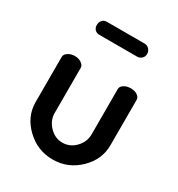

<svg xmlns="http://www.w3.org/2000/svg" viewBox="-168 -801 851 918"><g transform="rotate(30 257.5 -342.0)"><path d="M51 -189V-439Q51 -453 67 -463.5Q83 -474 104 -474Q125 -474 140.5 -463.5Q156 -453 156 -439V-189Q156 -149 186.5 -117Q217 -85 258 -85Q300 -85 330 -116.5Q360 -148 360 -189V-440Q360 -454 375.5 -464Q391 -474 413 -474Q435 -474 449.5 -464Q464 -454 464 -440V-189Q464 -110 403 -51Q342 8 258 8Q174 8 112.5 -51Q51 -110 51 -189ZM154 -692H363Q377 -692 387.5 -681Q398 -670 398 -655Q398 -640 387.5 -630Q377 -620 363 -620H154Q139 -620 129.5 -629.5Q120 -639 120 -655Q120 -671 129.5 -681.5Q139 -692 154 -692Z"/></g></svg>

Font: TerminalDosisSemiBold
Style: Bold
Weight: 600
Designer: EdgarTolentino, PabloImpallari, IginoMarini
Foundry: EdgarTolentino, PabloImpallari, IginoMarini
Version: Version 1.006